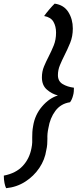

<svg xmlns="http://www.w3.org/2000/svg" viewBox="-80 -810 416 1031"><path d="M-47 200.5Q-52 191.5 -55.8 173Q-59.5 154.5 -59.5 133Q5.5 120.5 42 81.2Q78.5 42 89 -14.5Q92.5 -31.5 93 -45.5Q93.5 -59.5 93 -73Q93 -86.5 93.8 -101Q94.5 -115.5 98 -134Q107.5 -193.5 145.8 -238.2Q184 -283 231 -297.5Q198.5 -305.5 171.8 -328.8Q145 -352 145 -394.5Q145 -426 156.2 -453Q167.5 -480 181.5 -507Q196 -535 208.5 -565.8Q221 -596.5 221 -635Q221 -668.5 207 -693Q193 -717.5 157 -724Q167.5 -739 184 -758.5Q200.5 -778 213.5 -790.5Q263 -783.5 287 -745.2Q311 -707 311 -657Q311 -614.5 296.8 -579.8Q282.5 -545 266.5 -513.5Q252.5 -486 241.8 -460Q231 -434 231 -406.5Q231 -374 256.2 -358.8Q281.5 -343.5 317 -339Q317 -329 316.2 -318.5Q315.5 -308 312.5 -298Q310 -287.5 305.5 -277.2Q301 -267 296 -261Q246.5 -253.5 217.5 -214.8Q188.5 -176 180 -122.5Q176.5 -107 175.2 -92.8Q174 -78.5 174.5 -64.5Q174.5 -50 173.5 -35.2Q172.5 -20.5 168.5 -3.5Q161 47.5 131.2 91.8Q101.5 136 55.5 165.5Q9.5 195 -47 200.5Z"/></svg>

Font: Grandstander
Style: Italic
Weight: 400
Italic angle: -15°
Designer: Tyler Finck
Foundry: Etcetera Type Co
Version: Version 1.200; ttfautohint (v1.8.3)